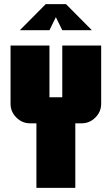

<svg xmlns="http://www.w3.org/2000/svg" viewBox="-20 -908 540 928"><path d="M76 -762 201 -888H299L424 -762H281L250 -825L219 -762ZM469 -406Q469 -368 441 -340Q413 -312 375 -312H344V0H156V-312H125Q87 -312 59 -340Q31 -368 31 -406V-688H219V-438H281V-688H469Z"/></svg>

Font: CostaRica
Style: Normal
Weight: 900
Version: Version 1.3